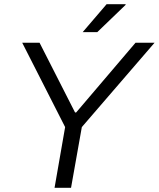

<svg xmlns="http://www.w3.org/2000/svg" viewBox="-20 -888 751 908"><path d="M238 0 288 -287 85 -686H167L335 -356H340L621 -686H711L367 -287L316 0ZM371 -736 484 -868H574V-865L440 -736Z"/></svg>

Font: Archivo SemiBold Light
Style: Italic
Weight: 300
Italic angle: -10°
Version: Version 2.001